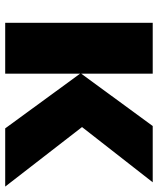

<svg xmlns="http://www.w3.org/2000/svg" viewBox="44 -636 593 720"><g transform="rotate(90 340.0 -276.5)"><path d="M453.1 -553.2H664.1L457 -288.1L680.2 0H461.9L256.8 -280.8V0H65.9V-553.2H256.8V-285.2Z"/></g></svg>

Font: Open Sans ExtraBold
Style: Regular
Weight: 800
Designer: Monotype Design Team
Foundry: Monotype Imaging Inc.
Version: Version 3.003; ttfautohint (v1.8.4)